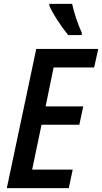

<svg xmlns="http://www.w3.org/2000/svg" viewBox="-20 -965 524 985"><path d="M330 -785H399L400 -796C377 -847 360 -899 350 -945H233V-936C251 -893 299 -822 330 -785ZM15 0H333L353 -95H145L193 -325H387L407 -419H214L255 -619H463L484 -714H166Z"/></svg>

Font: Noto Sans Display SemiCondensed Medium
Style: Italic
Weight: 500
Width: 4
Italic angle: -12°
Designer: Monotype Design Team
Foundry: Monotype Imaging Inc.
Version: Version 1.900